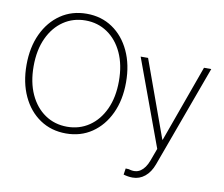

<svg xmlns="http://www.w3.org/2000/svg" viewBox="-96 -857 1378 1182"><g transform="rotate(10 593.0 -266.0)"><path d="M353.5 10.3Q261.2 10.3 190.9 -37.1Q120.6 -84.5 81.3 -168.9Q42 -253.4 42 -363.3Q42 -474.1 81.5 -558.3Q121.1 -642.6 191.2 -690.2Q261.2 -737.8 353.5 -737.8Q445.3 -737.8 515.1 -690.4Q585 -643.1 624.5 -558.6Q664.1 -474.1 664.1 -363.3Q664.1 -252.9 624.5 -168.7Q585 -84.5 515.1 -37.1Q445.3 10.3 353.5 10.3ZM353.5 -31.7Q430.2 -31.7 490.5 -72.5Q550.8 -113.3 585.2 -187.7Q619.6 -262.2 619.6 -363.3Q619.6 -464.4 585.2 -539.1Q550.8 -613.8 490.5 -654.8Q430.2 -695.8 353.5 -695.8Q276.4 -695.8 216.1 -655Q155.8 -614.3 121.1 -539.6Q86.4 -464.8 86.4 -363.3Q86.4 -262.7 120.6 -188.2Q154.8 -113.8 215.1 -72.8Q275.4 -31.7 353.5 -31.7ZM805.2 206.5Q776.9 206.5 748 197.8L753.9 158.7L773.9 159.7Q816.9 173.3 847.2 153.1Q877.4 132.8 895.5 84.5L924.3 6.3L725.1 -535.6H771.5L945.3 -55.2H947.8L1121.1 -535.6H1166.5L933.6 101.1Q915 151.9 881.3 179.2Q847.7 206.5 805.2 206.5Z"/></g></svg>

Font: Inter Display Extra Light
Style: Regular
Weight: 200
Designer: Rasmus Andersson
Foundry: rsms
Version: Version 4.000;git-4fc901f